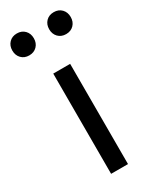

<svg xmlns="http://www.w3.org/2000/svg" viewBox="-209 -813 698 866"><g transform="rotate(-30 140.0 -380.5)"><path d="M184 -522V0H96V-522ZM-12 -704Q-12 -729 3.5 -745Q19 -761 44 -761Q69 -761 84.5 -745Q100 -729 100 -704Q100 -679 84.5 -663Q69 -647 44 -647Q19 -647 3.5 -663Q-12 -679 -12 -704ZM180 -704Q180 -729 195.5 -745Q211 -761 236 -761Q261 -761 276.5 -745Q292 -729 292 -704Q292 -679 276.5 -663Q261 -647 236 -647Q211 -647 195.5 -663Q180 -679 180 -704Z"/></g></svg>

Font: AmikoRegular
Style: Regular
Weight: 400
Designer: Pablo Impallari, Rodrigo Fuenzalida, Andres Torresi
Foundry: Impallari Type
Version: Version 1.000; ttfautohint (v1.3)